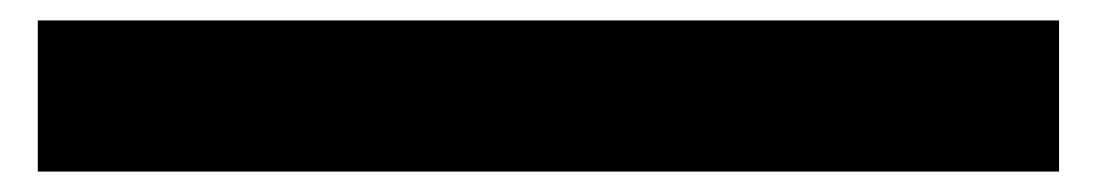

<svg xmlns="http://www.w3.org/2000/svg" viewBox="-20 32 1074 188"><path d="M17 200V52H1017V200Z"/></svg>

Font: Georama Extra Expanded ExtraBold
Style: Regular
Weight: 800
Width: 8
Designer: Jean-Baptiste Levee
Foundry: Production Type
Version: Version 1.000